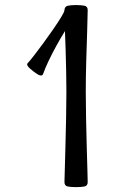

<svg xmlns="http://www.w3.org/2000/svg" viewBox="-20 -747 507 775"><path d="M287.1 8.3Q268.1 8.3 254.2 5.9Q240.2 3.4 240.2 -11.7Q240.2 -21.5 241.5 -60.8Q242.7 -100.1 244.1 -155.3Q245.6 -210.4 246.8 -269.3Q248 -328.1 248 -376.5Q248 -415 247.1 -459Q246.1 -502.9 244.9 -545.4Q243.7 -587.9 242.2 -621.6Q225.1 -594.2 207.3 -561.8Q189.5 -529.3 175.3 -499.3Q161.1 -469.2 153.8 -447.8Q147.9 -433.1 117.2 -457Q98.6 -471.2 92.8 -479.2Q86.9 -487.3 91.8 -492.2Q99.1 -499.5 116.2 -521.5Q133.3 -543.5 154.3 -572Q175.3 -600.6 194.8 -628.9Q214.4 -657.2 227.3 -678.5Q240.2 -699.7 240.2 -706.5Q241.2 -721.7 255.1 -724.1Q269 -726.6 287.1 -726.6Q305.7 -726.6 319.8 -724.1Q334 -721.7 334 -706.5Q333.5 -674.3 331.8 -619.4Q330.1 -564.5 328.1 -500.5Q326.2 -436.5 326.2 -376.5Q326.2 -328.1 327.4 -269.3Q328.6 -210.4 330.1 -155.3Q331.5 -100.1 332.8 -60.8Q334 -21.5 334 -11.7Q334 3.4 320.1 5.9Q306.2 8.3 287.1 8.3Z"/></svg>

Font: Dai Banna SIL Medium
Style: Regular
Weight: 500
Designer: Victor Gaultney
Foundry: SIL International
Version: Version 4.000